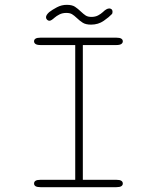

<svg xmlns="http://www.w3.org/2000/svg" viewBox="-20 -775 659 795"><path d="M147.5 0Q133.5 0 127.2 -4Q121 -8 121 -15Q121 -22.5 127.2 -26.5Q133.5 -30.5 147.5 -30.5H291.5V-588.5H147.5Q133.5 -588.5 127.2 -592.8Q121 -597 121 -604Q121 -611 127.2 -615Q133.5 -619 147.5 -619H462Q476 -619 482.2 -615Q488.5 -611 488.5 -604Q488.5 -597 482.2 -592.8Q476 -588.5 462 -588.5H323V-30.5H462Q476 -30.5 482.2 -26.5Q488.5 -22.5 488.5 -15Q488.5 -8 482.2 -4Q476 0 462 0ZM357 -673Q335 -673 322.5 -681Q310 -689 298 -700.5Q287 -711 278.2 -716.2Q269.5 -721.5 254.5 -721.5Q238.5 -721.5 226.2 -715.2Q214 -709 205.5 -701.5Q199.5 -696 194 -692.5Q188.5 -689 184.5 -689Q179.5 -689 175 -693.2Q170.5 -697.5 170.5 -703.5Q170.5 -713 184 -725Q197 -735 216 -745Q235 -755 256.5 -755Q278.5 -755 290.5 -747Q302.5 -739 315 -727Q325.5 -717 334.5 -711Q343.5 -705 358.5 -705Q374.5 -705 386.2 -711.2Q398 -717.5 406 -725Q413 -732 419.8 -736Q426.5 -740 432.5 -740Q438 -740 442 -736.5Q446 -733 446 -726Q446 -718.5 442 -715.5Q432.5 -705 409.8 -689Q387 -673 357 -673Z"/></svg>

Font: Sono ExtraLight Monospace ExtraLight
Style: Regular
Weight: 250
Version: Version 2.112